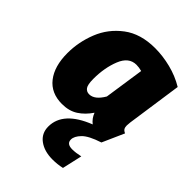

<svg xmlns="http://www.w3.org/2000/svg" viewBox="-236 -665 1045 1045"><g transform="rotate(45 287.0 -142.0)"><path d="M518 -147Q518 -133 523 -124.5Q528 -116 542 -110L486 16Q412 40 384.5 68.5Q357 97 357 122Q357 155 400 155Q427 155 462 147L436 262Q401 270 363 270Q300 270 260 240.5Q220 211 220 159Q220 44 383 -20Q357 -40 345 -72Q316 -29 278 -4.5Q240 20 186 20Q102 20 56.5 -38Q11 -96 11 -197Q11 -283 43.5 -364.5Q76 -446 147.5 -500Q219 -554 330 -554Q389 -554 451 -538.5Q513 -523 566 -491L520 -172Q518 -152 518 -147ZM364 -412Q342 -418 322 -418Q264 -418 237 -350.5Q210 -283 210 -198Q210 -153 221.5 -137.5Q233 -122 253 -122Q295 -122 330 -182Z"/></g></svg>

Font: FiraGO Heavy
Style: Italic
Weight: 900
Italic angle: -8°
Designer: bBox Type GmbH
Foundry: bBox Type GmbH
Version: Version 1.001